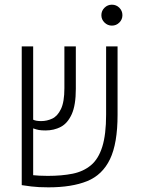

<svg xmlns="http://www.w3.org/2000/svg" viewBox="-20 -782 626 811"><path d="M184.6 9.3Q141.6 9.3 112.3 5.6Q83 2 71.8 0V-585.9H120.1V-276.4Q131.8 -270.5 153.8 -270.5Q178.2 -270.5 200.7 -281Q223.1 -291.5 237.5 -321.5Q252 -351.6 252 -409.2V-585.9H300.3V-406.7Q300.3 -337.9 283 -299.6Q265.6 -261.2 236.8 -246.1Q208 -231 172.9 -231Q155.3 -231 144.3 -232.9Q133.3 -234.9 120.1 -239.7V-42Q130.9 -41 146 -40Q161.1 -39.1 181.6 -39.1Q241.2 -39.1 286.9 -48.3Q332.5 -57.6 364.3 -84.2Q396 -110.8 412.1 -162.4Q428.2 -213.9 428.2 -297.9V-585.9H476.6V-296.9Q476.6 -176.3 444.6 -109.6Q412.6 -43 347.9 -16.8Q283.2 9.3 184.6 9.3ZM452.6 -673.8Q434.6 -673.8 421.4 -686.8Q408.2 -699.7 408.2 -717.8Q408.2 -736.3 421.4 -749.3Q434.6 -762.2 452.6 -762.2Q471.2 -762.2 484.1 -749.3Q497.1 -736.3 497.1 -717.8Q497.1 -699.7 484.1 -686.8Q471.2 -673.8 452.6 -673.8Z"/></svg>

Font: Cascadia Mono ExtraLight
Style: Regular
Weight: 200
Monospace: yes
Designer: Aaron Bell
Foundry: Saja Typeworks
Version: Version 2404.023; ttfautohint (v1.8.4)